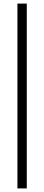

<svg xmlns="http://www.w3.org/2000/svg" viewBox="-20 -828 246 1068"><path d="M77 220V-808H129V220Z"/></svg>

Font: Encode Sans Condensed Light
Style: Regular
Weight: 300
Width: 3
Designer: Multiple Designers
Foundry: Impallari Type
Version: Version 3.000; ttfautohint (v1.8.3) -l 8 -r 50 -G 200 -x 14 